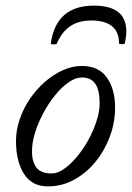

<svg xmlns="http://www.w3.org/2000/svg" viewBox="-20 -651 470 684"><path d="M150 13Q94 13 65.5 -31.5Q37 -76 37 -149Q37 -187 50 -225.5Q63 -264 86 -298Q109 -332 139 -358.5Q169 -385 203 -400.5Q237 -416 272 -416Q331 -416 360.5 -375Q390 -334 390 -267Q390 -215 371.5 -165Q353 -115 320.5 -75Q288 -35 244.5 -11Q201 13 150 13ZM164 -33Q185 -33 208.5 -49.5Q232 -66 254.5 -93Q277 -120 295 -153Q313 -186 324 -220Q335 -254 335 -282Q335 -330 319.5 -352.5Q304 -375 272 -375Q249 -375 224.5 -358Q200 -341 176.5 -312Q153 -283 134.5 -248.5Q116 -214 105 -178.5Q94 -143 94 -113Q94 -73 110.5 -53Q127 -33 164 -33ZM161 -497Q171 -565 209.5 -598Q248 -631 315 -631Q371 -631 400.5 -608.5Q430 -586 430 -539Q430 -529 428.5 -518.5Q427 -508 425 -497Q425 -495 419.5 -494Q414 -493 409 -494Q404 -495 404 -497Q404 -538 378.5 -558Q353 -578 306 -578Q260 -578 230 -557.5Q200 -537 183 -497Q182 -493 171 -493Q160 -493 161 -497Z"/></svg>

Font: Junicode VF
Style: Italic
Weight: 400
Italic angle: -11°
Designer: Peter S. Baker
Version: Version 2.209